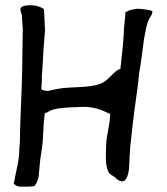

<svg xmlns="http://www.w3.org/2000/svg" viewBox="-20 -699 629 725"><path d="M32 -6C36 0 46 6 58 6C76 6 91 6 109 4C116 -2 123 -17 126 -33L132 -97C135 -114 138 -136 141 -160C143 -199 145 -241 149 -269V-271C154 -273 153 -274 160 -275C182 -294 245 -293 282 -295C329 -298 360 -286 393 -270L396 -269V-266C395 -228 382 -185 381 -157C378 -89 379 -68 393 -44C396 -41 403 -36 411 -32H412C419 -25 422 -19 436 -15C459 -7 468 -49 468 -78L469 -96C469 -103 469 -108 470 -116L471 -134C471 -141 472 -152 474 -163C481 -238 491 -309 501 -380C502 -392 504 -405 505 -419V-420C513 -462 518 -511 524 -553C531 -583 532 -615 551 -640C556 -650 558 -658 550 -659H549C546 -660 544 -661 542 -661H541C527 -664 515 -665 501 -666C487 -665 473 -662 464 -658V-657L454 -654C452 -632 451 -616 448 -591C448 -556 439 -476 435 -442V-439C420 -435 412 -425 399 -412L388 -402V-401V-402C357 -368 292 -372 238 -368C214 -367 187 -362 164 -356H163C152 -356 143 -356 136 -363V-365C136 -375 138 -382 138 -392V-409C140 -434 141 -459 143 -487C143 -494 144 -503 144 -509C146 -535 148 -559 150 -585C149 -598 149 -614 148 -628L146 -664C139 -671 117 -679 100 -679C73 -680 57 -675 57 -663C58 -658 59 -650 63 -642V-630C64 -618 65 -606 66 -592V-581C65 -532 64 -489 64 -442C63 -420 63 -397 62 -372C59 -294 56 -233 55 -162V-161C54 -153 54 -149 53 -140C53 -90 41 -58 34 -15V-14C33 -13 32 -10 32 -8ZM63 -635ZM141 -165V-166ZM143 -492ZM469 -101ZM471 -139ZM474 -167V-168ZM501 -384V-385Z"/></svg>

Font: Vapor
Style: Lit
Weight: 300
Foundry: Cannot Into Space Fonts
Version: Version 0.179